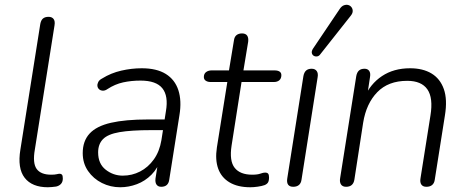

<svg xmlns="http://www.w3.org/2000/svg" viewBox="-20 -782 1967 810"><path d="M182 8Q115 8 84 -32Q53 -72 66 -151L150 -681Q153 -697 161.5 -704Q170 -711 185 -711Q199 -711 206 -702Q213 -693 210 -675L127 -151Q117 -94 134.5 -69.5Q152 -45 196 -45Q211 -45 219 -47Q227 -49 232 -49Q238 -49 241.5 -45Q245 -41 245 -29Q245 -15 237.5 -6.5Q230 2 217 5Q210 6 199.5 7Q189 8 182 8Z M487 8Q446 8 410 -10Q374 -28 351.5 -60.5Q329 -93 329 -136Q329 -187 358 -218.5Q387 -250 448 -264Q509 -278 604 -278H685L678 -233H618Q533 -233 484 -224.5Q435 -216 414.5 -195Q394 -174 394 -139Q394 -91 426 -66Q458 -41 498 -41Q537 -41 571 -58.5Q605 -76 629 -109.5Q653 -143 661 -191L680 -313Q691 -377 665 -409.5Q639 -442 573 -442Q534 -442 499.5 -434.5Q465 -427 433 -406Q423 -399 413.5 -399.5Q404 -400 398 -405.5Q392 -411 391 -419Q390 -427 394.5 -436Q399 -445 411 -451Q448 -474 491.5 -484Q535 -494 578 -494Q641 -494 679.5 -470Q718 -446 732.5 -401.5Q747 -357 737 -296L694 -24Q692 -9 683.5 -1.5Q675 6 660 6Q647 6 640.5 -3Q634 -12 636 -29L650 -118L659 -113Q646 -72 619 -45Q592 -18 557.5 -5Q523 8 487 8Z M1036 8Q983 8 948.5 -12.5Q914 -33 900.5 -70.5Q887 -108 895 -160L939 -436H869Q856 -436 848 -441.5Q840 -447 840 -457Q840 -471 849.5 -478Q859 -485 873 -485H946L967 -612Q969 -627 978 -634Q987 -641 1001 -641Q1016 -641 1022.5 -632Q1029 -623 1027 -606L1007 -485H1138Q1152 -485 1159.5 -480Q1167 -475 1167 -465Q1167 -451 1158.5 -443.5Q1150 -436 1135 -436H999L957 -168Q947 -103 970 -74Q993 -45 1044 -45Q1066 -45 1078.5 -49.5Q1091 -54 1099 -54Q1107 -54 1111 -49.5Q1115 -45 1115 -34Q1115 -19 1110.5 -12Q1106 -5 1096 -1Q1085 3 1067.5 5.5Q1050 8 1036 8Z M1217 6Q1202 6 1195.5 -3Q1189 -12 1192 -30L1260 -461Q1263 -477 1271.5 -484.5Q1280 -492 1295 -492Q1309 -492 1316 -482.5Q1323 -473 1320 -456L1252 -24Q1250 -9 1241 -1.5Q1232 6 1217 6ZM1332 -554Q1326 -545 1317.5 -544Q1309 -543 1303 -547Q1297 -551 1295.5 -558.5Q1294 -566 1300 -576L1413 -744Q1421 -756 1430.5 -759.5Q1440 -763 1448.5 -761Q1457 -759 1462.5 -752Q1468 -745 1468 -735.5Q1468 -726 1460 -716Z M1440 6Q1425 6 1418.5 -4Q1412 -14 1415 -31L1483 -461Q1486 -477 1494.5 -484.5Q1503 -492 1518 -492Q1531 -492 1537.5 -483Q1544 -474 1541 -457L1527 -364L1517 -370Q1542 -428 1591.5 -461Q1641 -494 1710 -494Q1764 -494 1800.5 -472Q1837 -450 1852.5 -406Q1868 -362 1857 -295L1814 -23Q1812 -9 1803 -1.5Q1794 6 1779 6Q1764 6 1757.5 -3.5Q1751 -13 1754 -30L1796 -295Q1808 -369 1783 -405Q1758 -441 1698 -441Q1618 -441 1571.5 -393Q1525 -345 1512 -264L1475 -24Q1470 6 1440 6Z"/></svg>

Font: Nunito ExtraLight Light
Style: Italic
Weight: 300
Italic angle: -9°
Version: Version 3.602